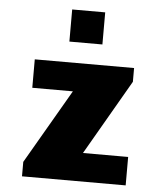

<svg xmlns="http://www.w3.org/2000/svg" viewBox="-53 -787 706 834"><g transform="rotate(5 300.0 -370.5)"><path d="M74 0V-63L262 -387H85V-511H518V-451L329 -124H526V0ZM228 -601V-741H372V-601Z"/></g></svg>

Font: Chivo Mono Medium Black
Style: Regular
Weight: 900
Monospace: yes
Version: Version 1.008